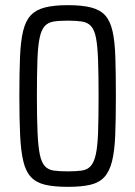

<svg xmlns="http://www.w3.org/2000/svg" viewBox="-20 -716 525 744"><path d="M243 8Q190 8 155.5 0Q121 -8 100.5 -29.5Q80 -51 70.5 -90.5Q61 -130 58 -192Q55 -254 55 -344Q55 -432 57.5 -494Q60 -556 69.5 -595.5Q79 -635 99 -656.5Q119 -678 154 -687Q189 -696 243 -696Q298 -696 333 -687Q368 -678 387.5 -656.5Q407 -635 416 -595.5Q425 -556 427 -494Q429 -432 429 -344Q429 -254 426.5 -192Q424 -130 414 -90.5Q404 -51 384 -29.5Q364 -8 330 0Q296 8 243 8ZM243 -52Q275 -52 296.5 -55Q318 -58 331 -72Q344 -86 351 -116.5Q358 -147 360 -202.5Q362 -258 362 -344Q362 -428 360 -483Q358 -538 352 -569Q346 -600 333 -614.5Q320 -629 298 -632.5Q276 -636 243 -636Q209 -636 187.5 -632.5Q166 -629 153 -614.5Q140 -600 133.5 -569Q127 -538 125 -483.5Q123 -429 123 -344Q123 -258 125.5 -202.5Q128 -147 134.5 -116.5Q141 -86 154 -72Q167 -58 188.5 -55Q210 -52 243 -52Z"/></svg>

Font: Saira Condensed
Style: Regular
Weight: 400
Width: 3
Designer: Hector Gatti with collaboration of the Omnibus-Type team
Foundry: Omnibus-Type
Version: Version 1.101